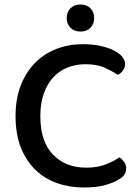

<svg xmlns="http://www.w3.org/2000/svg" viewBox="-20 -818 623 852"><path d="M535 -535Q535 -518 525.5 -505Q516 -492 503 -486Q477 -503 443.5 -518Q410 -533 359 -533Q315 -533 278.5 -518Q242 -503 215.5 -474Q189 -445 174 -402Q159 -359 159 -303Q159 -190 215 -132Q271 -74 363 -74Q412 -74 448 -88Q484 -102 510 -120Q521 -113 530.5 -100Q540 -87 540 -70Q540 -56 532.5 -44Q525 -32 508 -22Q486 -8 448 3Q410 14 352 14Q288 14 233 -5.5Q178 -25 137 -64.5Q96 -104 72.5 -163.5Q49 -223 49 -303Q49 -381 73 -441Q97 -501 137.5 -541Q178 -581 232 -601.5Q286 -622 347 -622Q390 -622 424.5 -614.5Q459 -607 483.5 -595Q508 -583 521.5 -567Q535 -551 535 -535ZM398 -738Q398 -712 381.5 -695Q365 -678 337 -678Q309 -678 292.5 -695Q276 -712 276 -738Q276 -764 292.5 -781Q309 -798 337 -798Q365 -798 381.5 -781Q398 -764 398 -738Z"/></svg>

Font: Baloo Chettan 2 Medium
Style: Regular
Weight: 500
Designer: Maithili Shingre, Unnati Kotecha and Ek Type
Foundry: Ek Type
Version: Version 1.640;hotconv 1.0.111;makeotfexe 2.5.65597; ttfautoh